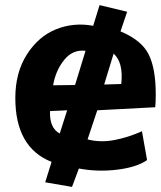

<svg xmlns="http://www.w3.org/2000/svg" viewBox="-20 -645 630 752"><path d="M40 -261Q40 -361 85.5 -432Q131 -503 200 -530.5Q269 -558 345 -544L370 -625L478 -599L452 -522Q534 -488 562 -432.5Q590 -377 590 -276Q590 -243 588 -225L361 -213L323 -99Q373 -86 428 -96.5Q483 -107 536 -131L556 -18Q516 10 439.5 19.5Q363 29 289 15L262 87L157 69L182 -11Q40 -67 40 -261ZM188 -311 274 -312 315 -446Q265 -452 231.5 -410.5Q198 -369 188 -311ZM243 -213 176 -210Q173 -144 214 -122ZM388 -314 455 -316Q464 -400 425 -435Z"/></svg>

Font: Repo
Style: Bold
Weight: 700
Designer: Stefan Peev
Foundry: Context Ltd
Version: Version 001.000